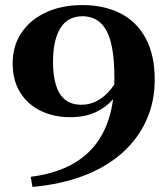

<svg xmlns="http://www.w3.org/2000/svg" viewBox="-20 -639 660 757"><path d="M101 58 108 98Q219 88 308 54.5Q397 21 460 -34.5Q523 -90 556.5 -163.5Q590 -237 590 -325Q590 -422 554.5 -488Q519 -554 454.5 -586.5Q390 -619 305 -619Q224 -619 162 -590.5Q100 -562 65 -510.5Q30 -459 30 -389Q30 -322 59.5 -274.5Q89 -227 140.5 -202Q192 -177 256 -177Q314 -177 355.5 -196Q397 -215 424 -246Q451 -277 464 -311L455 -350Q439 -314 416 -286Q393 -258 364 -242Q335 -226 301 -226Q261 -226 236.5 -246Q212 -266 200.5 -304Q189 -342 189 -395Q189 -441 197 -474.5Q205 -508 219.5 -530.5Q234 -553 256 -564Q278 -575 306 -575Q334 -575 357.5 -562.5Q381 -550 397.5 -522Q414 -494 422.5 -447Q431 -400 431 -331Q431 -242 410 -174Q389 -106 347.5 -58Q306 -10 244 19Q182 48 101 58Z"/></svg>

Font: Roboto Serif 120pt Expanded SemiBold
Style: Regular
Weight: 600
Width: 7
Designer: Greg Gazdowicz
Foundry: Commercial Type
Version: Version 1.008